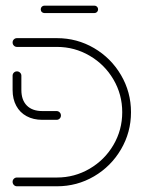

<svg xmlns="http://www.w3.org/2000/svg" viewBox="-20 -652 505 672"><path d="M24.1 -15.6Q24.1 -21.9 28.5 -26.3Q33 -30.7 39.3 -30.7H179.3Q241.1 -30.7 293.7 -61.5Q346.3 -92.2 377 -144.6Q407.8 -197 407.8 -259.3Q407.8 -321.5 377 -373.9Q346.3 -426.3 293.7 -457Q241.1 -487.8 179.3 -487.8H39.3Q33 -487.8 28.5 -492.4Q24.1 -497 24.1 -503.3Q24.1 -509.6 28.5 -514.1Q33 -518.5 39.3 -518.5H179.3Q249.6 -518.5 309.1 -483.7Q368.5 -448.9 403.5 -389.3Q438.5 -329.6 438.5 -259.3Q438.5 -188.9 403.5 -129.3Q368.5 -69.6 309.1 -34.8Q249.6 0 179.3 0H39.3Q33 0 28.5 -4.6Q24.1 -9.3 24.1 -15.6ZM24.1 -337V-387Q24.1 -393.3 28.5 -397.8Q33 -402.2 39.3 -402.2Q45.6 -402.2 50.2 -397.8Q54.8 -393.3 54.8 -387V-337Q54.8 -301.9 73.9 -282.6Q93 -263.3 128.1 -263.3H178.1Q184.4 -263.3 188.9 -258.7Q193.3 -254.1 193.3 -247.8Q193.3 -241.5 188.9 -237Q184.4 -232.6 178.1 -232.6H128.1Q96.7 -232.6 73.1 -245.4Q49.6 -258.1 36.9 -281.7Q24.1 -305.2 24.1 -337ZM122.6 -619.3Q122.6 -624.8 126.3 -628.5Q130 -632.2 135.2 -632.2H310.7Q315.9 -632.2 319.6 -628.5Q323.3 -624.8 323.3 -619.3Q323.3 -613.7 319.6 -610Q315.9 -606.3 310.7 -606.3H135.2Q130 -606.3 126.3 -610Q122.6 -613.7 122.6 -619.3Z"/></svg>

Font: 26F Galaxy Hebrew Ultra Light
Style: Regular
Weight: 200
Designer: C₂₉H₂₅N₃O₅
Version: Version 1.000